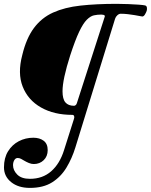

<svg xmlns="http://www.w3.org/2000/svg" viewBox="-31 -667 766 975"><path d="M120.7 287.2Q62.3 287.2 25.8 258Q-10.8 228.8 -10.8 182.7Q-10.8 135.1 9.7 101.6Q30.3 68.1 64.3 50.2Q98.4 32.4 138.3 32.4Q170.3 32.4 190.8 47.8Q211.2 63.2 211.2 95.3Q211.2 126.8 190.9 146.4Q170.6 166 140.7 166Q128.3 166 115.4 160.6Q102.5 155.2 92.1 149Q84.1 143.8 75.8 139.6Q67.4 135.3 58.8 135.3Q48 135.3 41.6 146.3Q35.2 157.4 35.2 171.8Q35.2 197.8 56.5 219.4Q77.8 241.1 121.1 241.1Q185.3 241.1 229 202.7Q272.7 164.3 294.2 95.4L344.8 -63.9Q347.6 -71.9 345.3 -77.8Q343 -83.7 336 -83.7Q243.2 -83.7 177.2 -121.3Q111.2 -158.8 84.3 -226.9Q57.5 -294.9 82.1 -387.6Q102.6 -472.9 141.4 -524.9Q180.1 -576.8 238.8 -603.3Q297.5 -629.8 377.9 -638.6Q458.2 -647.5 562 -647.5Q590.7 -647.5 620.6 -646.2Q650.5 -645 673.7 -643.3Q696.8 -641.5 705.3 -639.5Q713.2 -637.7 714.8 -629.4Q716.5 -621.2 713.9 -611.7Q710.4 -602.2 704.6 -592.8Q698.7 -583.3 691.5 -583.3Q688.7 -583.3 678.6 -585.5Q668.4 -587.6 652.7 -590.2Q637.1 -592.9 618.7 -595Q600.4 -597.2 582 -597.2Q573.4 -597.2 564.9 -589.5Q556.4 -581.8 553.4 -571.8L351.8 81.6Q334.7 137.4 306.4 184.2Q278.1 231 233.4 259.1Q188.6 287.2 120.7 287.2ZM344.9 -129.8Q348.9 -129.8 353.2 -133.2Q357.5 -136.6 359.5 -143.6L501.2 -583.2Q501.2 -584.2 501.2 -584.2Q501.2 -584.2 501.2 -585.2Q501.2 -590 494.9 -591.5Q488.7 -593 483.7 -593Q464.3 -593 446.4 -589.2Q428.6 -585.5 409.9 -566.9Q391.2 -548.3 370.9 -505.6Q350.7 -463 325.4 -385.4Q286.5 -263.6 286.5 -203.5Q286.5 -164.2 301.1 -147Q315.8 -129.8 344.9 -129.8Z"/></svg>

Font: EB Garamond
Style: Italic
Weight: 400
Italic angle: -17.2°
Designer: Georg Duffner and Octavio Pardo
Foundry: Georg Duffner
Version: Version 1.001